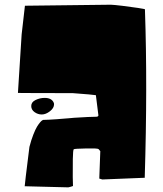

<svg xmlns="http://www.w3.org/2000/svg" viewBox="-20 -767 704 831"><path d="M166 -248Q191.4 -248.5 225.1 -251Q258.8 -253.4 280.3 -255.4L301.3 -257.3Q371.6 -261.7 396.5 -261.7Q400.9 -261.7 403.1 -263.2Q405.3 -264.6 405.5 -265.6Q405.8 -266.6 405.8 -268.1V-268.6L395 -355L364.3 -358.4Q364.3 -358.4 295.9 -363.8Q299.8 -363.8 240.2 -364Q180.7 -364.3 119.1 -364.3L57.6 -364.7Q73.7 -612.8 73.7 -618.2L87.9 -742.2L459.5 -746.6Q474.1 -746.1 510.5 -741.7Q546.9 -737.3 577.1 -732.7Q607.4 -728 607.4 -726.6Q607.4 -726.6 607.4 -723.1Q618.7 -396.5 606.4 2.4Q428.2 9.8 422.9 9.8L409.7 5.9L414.1 -112.8Q410.6 -116.2 406.7 -121.6Q403.3 -125.5 353.3 -124.5Q303.2 -123.5 299.3 -121.1Q295.9 -118.7 295.2 -78.9Q294.4 -39.1 294.9 -0.5L295.9 38.1L287.1 41Q278.3 43.9 275.9 43.9Q273.4 43.9 180.4 41.5Q87.4 39.1 86.9 39.1Q86.4 39.1 91.6 -3.7Q96.7 -46.4 102.1 -88.9L107.4 -131.3Q115.2 -161.6 124.3 -184.6Q133.3 -207.5 140.4 -219Q147.5 -230.5 153.6 -237.5Q159.7 -244.6 163.1 -246.1ZM213.9 -315.4Q213.9 -320.3 212.4 -322.8Q203.6 -343.3 173.3 -343.3Q152.8 -343.3 134 -334.2Q115.2 -325.2 115.2 -308.1Q115.2 -292 129.6 -281.7Q144 -271.5 160.6 -271.5Q178.2 -271.5 196 -285.4Q213.9 -299.3 213.9 -315.4Z"/></svg>

Font: Noot
Style: Regular
Weight: 400
Designer: Amos Jerbi
Foundry: Amos Jerbi
Version: Version 1.000;PS 001.001;hotconv 1.0.56